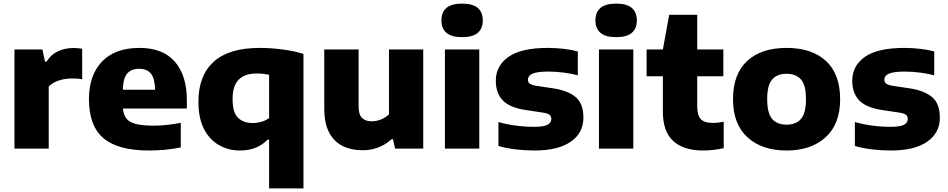

<svg xmlns="http://www.w3.org/2000/svg" viewBox="-20 -822 5244 1062"><path d="M60 0V-548.5H214.5L229 -481H237.5Q261 -519.5 299.8 -538Q338.5 -556.5 386.5 -556.5Q399.5 -556.5 412 -555.2Q424.5 -554 434.5 -552.5V-383.5Q420.5 -386.5 404.5 -387.2Q388.5 -388 375 -388Q340.5 -388 305.2 -376.8Q270 -365.5 249.5 -343V0Z M804.5 10.5Q632 10.5 552 -57.8Q472 -126 472 -273.5Q472 -406 544.2 -481.5Q616.5 -557 752 -557Q881 -557 947.2 -480.8Q1013.5 -404.5 1013.5 -267.5V-221.5H660Q663 -187 679.2 -166.2Q695.5 -145.5 732.2 -136.2Q769 -127 833 -127Q866.5 -127 904.8 -131.2Q943 -135.5 980 -142.5V-6.5Q931.5 3 888.5 6.8Q845.5 10.5 804.5 10.5ZM749.5 -441.5Q705.5 -441.5 683.2 -414.8Q661 -388 659.5 -325.5H838Q836.5 -388 814.8 -414.8Q793 -441.5 749.5 -441.5Z M1468.5 220V-49.5H1460Q1432.5 -20.5 1394.2 -5Q1356 10.5 1307 10.5Q1245 10.5 1192.8 -18.5Q1140.5 -47.5 1109 -107.2Q1077.5 -167 1077.5 -260Q1077.5 -404 1162 -480.5Q1246.5 -557 1416.5 -557Q1477 -557 1542.2 -548.5Q1607.5 -540 1658.5 -524V220ZM1378 -141.5Q1402 -141.5 1425.8 -148.2Q1449.5 -155 1468.5 -169V-408.5Q1455 -411.5 1437.5 -413.5Q1420 -415.5 1399.5 -415.5Q1335 -415.5 1300.8 -382Q1266.5 -348.5 1266.5 -274Q1266.5 -199 1296.8 -170.2Q1327 -141.5 1378 -141.5Z M1985 9Q1923 9 1875.2 -14.5Q1827.5 -38 1800.5 -89Q1773.5 -140 1773.5 -223V-548.5H1963.5V-235Q1963.5 -187.5 1982.8 -169.2Q2002 -151 2035.5 -151Q2061.5 -151 2087.5 -161.2Q2113.5 -171.5 2131.5 -190V-548.5H2321V0H2165.5L2153.5 -52H2146Q2078.5 9 1985 9Z M2441 0V-548.5H2631V0ZM2536 -616.5Q2477 -616.5 2449.2 -640.5Q2421.5 -664.5 2421.5 -709.5Q2421.5 -754 2449.2 -778Q2477 -802 2536 -802Q2595 -802 2622.8 -778Q2650.5 -754 2650.5 -709.5Q2650.5 -664.5 2622.8 -640.5Q2595 -616.5 2536 -616.5Z M2936.5 10.5Q2883 10.5 2831.5 4.2Q2780 -2 2737 -14.5V-147Q2780.5 -134.5 2831.5 -127.5Q2882.5 -120.5 2933.5 -120.5Q2988 -120.5 3008.8 -132Q3029.5 -143.5 3029.5 -163.5Q3029.5 -178.5 3020.5 -186.2Q3011.5 -194 2987 -198.5L2884.5 -214Q2797.5 -227.5 2760 -267.8Q2722.5 -308 2722.5 -375.5Q2722.5 -458 2792.5 -507.5Q2862.5 -557 3011.5 -557Q3055.5 -557 3099.5 -551.8Q3143.5 -546.5 3176 -537.5V-405.5Q3142.5 -414.5 3099.8 -420.2Q3057 -426 3015 -426Q2967 -426 2942.2 -419.8Q2917.5 -413.5 2908.8 -403.2Q2900 -393 2900 -381.5Q2900 -368.5 2909 -360.5Q2918 -352.5 2942.5 -348L3045 -332.5Q3123 -320 3165 -284.2Q3207 -248.5 3207 -171Q3207 -86.5 3136.8 -38Q3066.5 10.5 2936.5 10.5Z M3293 0V-548.5H3483V0ZM3388 -616.5Q3329 -616.5 3301.2 -640.5Q3273.5 -664.5 3273.5 -709.5Q3273.5 -754 3301.2 -778Q3329 -802 3388 -802Q3447 -802 3474.8 -778Q3502.5 -754 3502.5 -709.5Q3502.5 -664.5 3474.8 -640.5Q3447 -616.5 3388 -616.5Z M3870.5 10.5Q3761.5 10.5 3704 -41.8Q3646.5 -94 3646.5 -204V-400H3556.5V-548.5H3646.5L3681.5 -740H3836.5V-548.5H3981V-400H3836.5V-236.5Q3836.5 -182.5 3857 -162.2Q3877.5 -142 3924.5 -142Q3948 -142 3983 -148.5V-2.5Q3959.5 3 3929.2 6.8Q3899 10.5 3870.5 10.5Z M4330.5 10.5Q4195 10.5 4114.8 -62.2Q4034.5 -135 4034.5 -273.5Q4034.5 -412 4112.5 -484.5Q4190.5 -557 4330.5 -557Q4471 -557 4549 -484.5Q4627 -412 4627 -273.5Q4627 -135.5 4546.5 -62.5Q4466 10.5 4330.5 10.5ZM4330.5 -132.5Q4382.5 -132.5 4410.2 -164Q4438 -195.5 4438 -273Q4438 -352 4410 -383Q4382 -414 4330.5 -414Q4279.5 -414 4251.5 -383Q4223.5 -352 4223.5 -274Q4223.5 -195.5 4251.2 -164Q4279 -132.5 4330.5 -132.5Z M4908 10.5Q4854.5 10.5 4803 4.2Q4751.5 -2 4708.5 -14.5V-147Q4752 -134.5 4803 -127.5Q4854 -120.5 4905 -120.5Q4959.5 -120.5 4980.2 -132Q5001 -143.5 5001 -163.5Q5001 -178.5 4992 -186.2Q4983 -194 4958.5 -198.5L4856 -214Q4769 -227.5 4731.5 -267.8Q4694 -308 4694 -375.5Q4694 -458 4764 -507.5Q4834 -557 4983 -557Q5027 -557 5071 -551.8Q5115 -546.5 5147.5 -537.5V-405.5Q5114 -414.5 5071.2 -420.2Q5028.5 -426 4986.5 -426Q4938.5 -426 4913.8 -419.8Q4889 -413.5 4880.2 -403.2Q4871.5 -393 4871.5 -381.5Q4871.5 -368.5 4880.5 -360.5Q4889.5 -352.5 4914 -348L5016.5 -332.5Q5094.5 -320 5136.5 -284.2Q5178.5 -248.5 5178.5 -171Q5178.5 -86.5 5108.2 -38Q5038 10.5 4908 10.5Z"/></svg>

Font: Encode Sans Semi Expanded ExtraBold
Style: Regular
Weight: 800
Width: 6
Designer: Multiple Designers
Foundry: Impallari Type
Version: Version 3.000; ttfautohint (v1.8.3) -l 8 -r 50 -G 200 -x 14 